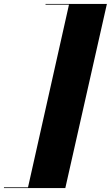

<svg xmlns="http://www.w3.org/2000/svg" viewBox="-116 -800 560 970"><path d="M214 150 424 -780H114V-776.5H232.5L25.5 146.5H-96V150Z"/></svg>

Font: Bodoni* 48pt Fatface
Style: Italic
Weight: 900
Italic angle: -13°
Version: Version 2.3